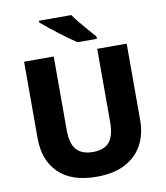

<svg xmlns="http://www.w3.org/2000/svg" viewBox="-99 -1013 955 1104"><g transform="rotate(-10 378.5 -460.5)"><path d="M678 -268Q678 -186 644.5 -123.5Q611 -61 544 -25.5Q477 10 376 10Q231 10 155 -64Q79 -138 79 -267V-714H252V-286Q252 -204 284 -169Q316 -134 379 -134Q446 -134 476 -170.5Q506 -207 506 -287V-714H678ZM393 -931Q408 -909 430.5 -881.5Q453 -854 475.5 -828.5Q498 -803 514 -785V-771H401Q381 -784 354 -803.5Q327 -823 298.5 -845Q270 -867 245 -887Q220 -907 204 -921V-931Z"/></g></svg>

Font: Noto Kufi Arabic ExtraBold
Style: Regular
Weight: 800
Designer: Monotype Design Team, David Williams, Khaled Hosny
Foundry: Google LLC
Version: Version 2.109; ttfautohint (v1.8.4.7-5d5b)